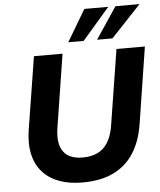

<svg xmlns="http://www.w3.org/2000/svg" viewBox="-62 -993 882 1057"><g transform="rotate(-5 379.5 -464.5)"><path d="M351 11Q280 11 224.5 -9Q169 -29 132.5 -69Q96 -109 82.5 -168Q69 -227 81 -304L145 -705H303L239 -299Q226 -214 257.5 -170Q289 -126 364 -126Q437 -126 478.5 -164.5Q520 -203 534 -283L601 -705H758L692 -283Q677 -188 635 -122.5Q593 -57 522.5 -23Q452 11 351 11ZM340 -765 444 -940H576L425 -765ZM499 -765 616 -940H749L584 -765Z"/></g></svg>

Font: Nunito Sans 10pt ExtraBold
Style: Italic
Weight: 800
Italic angle: -9°
Designer: Vernon Adams
Foundry: Vernon Adams
Version: Version 3.101;gftools[0.9.27]